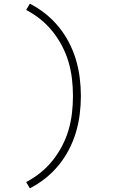

<svg xmlns="http://www.w3.org/2000/svg" viewBox="-20 -861 640 1042"><path d="M142 161 122 127Q164 105 200.5 75.5Q237 46 266 9.5Q295 -27 317 -69Q339 -111 352 -155.5Q365 -200 370.5 -246.5Q376 -293 376 -340Q376 -387 370.5 -433.5Q365 -480 352 -524.5Q339 -569 317 -611Q295 -653 266 -689.5Q237 -726 200.5 -755.5Q164 -785 122 -807L142 -841Q187 -818 226.5 -786.5Q266 -755 298 -716Q330 -677 353.5 -632Q377 -587 391.5 -539Q406 -491 412.5 -440.5Q419 -390 419 -340Q419 -290 412.5 -239.5Q406 -189 391.5 -141Q377 -93 353.5 -48Q330 -3 298 36Q266 75 226.5 106.5Q187 138 142 161Z"/></svg>

Font: Iosevka Curly Slab XLtEx
Style: Regular
Weight: 200
Width: 7
Monospace: yes
Designer: Belleve Invis
Foundry: Belleve Invis
Version: Version 11.1.0; ttfautohint (v1.8.3)